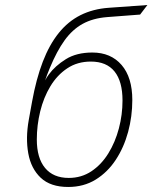

<svg xmlns="http://www.w3.org/2000/svg" viewBox="-20 -732 606 764"><path d="M251.5 12Q181 12 142.2 -24.5Q103.5 -61 92.5 -121.8Q81.5 -182.5 94.5 -255L107.5 -327Q124 -418 150.2 -486.2Q176.5 -554.5 213.8 -600.8Q251 -647 300.5 -671.8Q350 -696.5 412.5 -701L566.5 -712L537.5 -674L406.5 -664Q349.5 -659.5 308.8 -637Q268 -614.5 237 -571.5Q206 -528.5 178.5 -462Q172 -446.5 167.2 -433.8Q162.5 -421 159.5 -412Q162.5 -418 166.2 -424Q170 -430 174.5 -436Q199.5 -470 242 -496.5Q284.5 -523 347.5 -523Q421 -523 463.8 -473.5Q506.5 -424 506.5 -334Q506.5 -269 489.8 -207Q473 -145 440.5 -95.8Q408 -46.5 360.5 -17.2Q313 12 251.5 12ZM253.5 -24Q304 -24 343.8 -50.5Q383.5 -77 411 -121.5Q438.5 -166 453 -220.8Q467.5 -275.5 467.5 -332Q467.5 -408 435.8 -447.5Q404 -487 341.5 -487Q288 -487 247.8 -460.2Q207.5 -433.5 180.5 -388.8Q153.5 -344 140 -288.8Q126.5 -233.5 126.5 -177Q126.5 -103.5 159.2 -63.8Q192 -24 253.5 -24Z"/></svg>

Font: Overpass Thin
Style: Italic
Weight: 250
Italic angle: -10°
Designer: Delve Withrington, Dave Bailey, Thomas Jockin
Foundry: Delve Fonts LLC
Version: Version 4.000